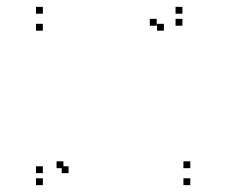

<svg xmlns="http://www.w3.org/2000/svg" viewBox="-20 -530 660 560"><path d="M105 -440.5V-460.5H85V-440.5ZM458 -440.5V-460.5H438V-440.5ZM437 -455V-475H417V-455ZM105 -25V-45H85V-25ZM105 10V-10H85V10ZM535 10V-10H515V10ZM535 -39.5V-59.5H515V-39.5ZM165 -39.5V-59.5H145V-39.5ZM180 -25V-45H160V-25ZM512 -455V-475H492V-455ZM512 -490V-510H492V-490ZM105 -490V-510H85V-490Z"/></svg>

Font: Monaspace Neon Dots Var
Style: Regular
Weight: 400
Designer: Riley Cran and the Lettermatic Team
Version: Version 1.100 (Monaspace Neon Dots)